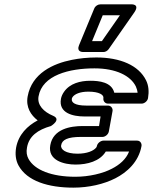

<svg xmlns="http://www.w3.org/2000/svg" viewBox="-20 -827 703 882"><path d="M466 -131H573C559 -95 529 -70 494 -52C452 -30 389 -15 326 -15C217 -15 139 -46 111 -97C103 -112 100 -128 104 -149C113 -202 154 -231 214 -248C214 -248 264 -278 224 -295C181 -313 150 -344 157 -384C174 -482 299 -513 414 -513C513 -513 580 -479 604 -430C608 -421 611 -411 612 -401H505C493 -450 435 -456 395 -456C349 -456 301 -444 274 -405C267 -395 262 -384 260 -373C248 -307 316 -292 367 -292H442L435 -248H360C304 -248 224 -235 211 -160C198 -89 276 -71 327 -71C381 -71 439 -86 466 -131ZM351 -198H451C462 -198 477 -208 480 -223L497 -317C499 -328 491 -342 476 -342H376C323 -342 307 -357 310 -373C310 -375 311 -378 314 -382C323 -394 346 -406 386 -406C436 -406 458 -391 455 -376C453 -365 461 -351 476 -351H631C642 -351 657 -361 660 -376C665 -406 663 -434 651 -458C617 -527 532 -563 423 -563C383 -563 345 -559 310 -552C224 -535 126 -490 107 -384C98 -334 122 -298 153 -274C106 -249 65 -209 54 -149C49 -119 52 -91 65 -67C104 5 202 35 317 35C388 35 457 19 510 -8C563 -35 617 -83 630 -156C632 -167 625 -181 610 -181H455C444 -181 428 -171 425 -156C424 -153 424 -151 421 -148C409 -134 380 -121 336 -121C283 -121 257 -140 261 -160C265 -185 291 -198 351 -198ZM452 -757H531L448 -638H403ZM441 -807C430 -807 418 -800 413 -788L343 -619C331 -590 356 -588 362 -588H455C464 -588 473 -593 479 -601L597 -770C625 -811 581 -807 581 -807Z"/></svg>

Font: Asimov
Style: WidOuIt
Weight: 500
Designer: Google
Version: Version 2.000980; 2014